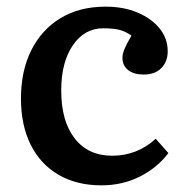

<svg xmlns="http://www.w3.org/2000/svg" viewBox="-20 -543 553 577"><path d="M285 14Q210 14 155.5 -18Q101 -50 72 -108.5Q43 -167 43 -247Q43 -330 74 -392Q105 -454 162 -488.5Q219 -523 297 -523Q352 -523 394 -505Q436 -487 460 -457Q484 -427 484 -389Q484 -358 465 -338.5Q446 -319 412 -319Q382 -319 365 -332.5Q348 -346 348 -369Q348 -381 354 -395.5Q360 -410 375 -436Q357 -449 338 -453.5Q319 -458 290 -458Q234 -458 199 -407Q164 -356 164 -271Q164 -179 204.5 -127Q245 -75 317 -75Q392 -75 448 -126L486 -83Q453 -39 400.5 -12.5Q348 14 285 14Z"/></svg>

Font: Literata 12pt Medium
Style: Regular
Weight: 500
Designer: Latin by Veronika Burian and Jose Scaglione. Greek by Irene Vlachou. Cyrillic by Vera Evstafieva.
Foundry: TypeTogether
Version: Version 3.002